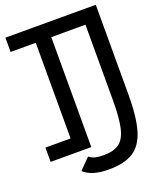

<svg xmlns="http://www.w3.org/2000/svg" viewBox="-172 -899 945 1162"><g transform="rotate(-20 300.0 -318.0)"><path d="M170 0V-800H270V0ZM8 0V-92H220V0ZM8 -708V-800H432V-708ZM164 116 232 47Q248 61 270.5 66.5Q293 72 325 72Q388 72 424 46.5Q460 21 475 -42.5Q490 -106 490 -221V-708H359V-800H590V-221Q590 -78 565 6.5Q540 91 482.5 127.5Q425 164 325 164Q270 164 231 152.5Q192 141 164 116Z"/></g></svg>

Font: Victor Mono Thin
Style: Regular
Weight: 100
Monospace: yes
Designer: Rune Bjørnerås
Version: Version 1.561;gftools[0.9.30]